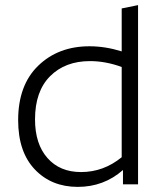

<svg xmlns="http://www.w3.org/2000/svg" viewBox="-20 -721 639 751"><path d="M332 -482Q235 -482 176 -423Q117 -364 117 -254Q117 -158 165.5 -103Q214 -48 297 -48Q385 -48 456 -106V-459Q393 -482 332 -482ZM461 0V-56Q386 10 284 10Q181 10 116 -58.5Q51 -127 51 -251Q51 -388 129.5 -464Q208 -540 330 -540Q392 -540 456 -520V-688L520 -701V0Z"/></svg>

Font: Roundo
Style: Regular
Weight: 400
Designer: Namrata Goyal (Gurmukhi), Shiva Nallaperumal (Latin)
Foundry: Indian Type Foundry
Version: Version 1.000;PS 1.0;hotconv 1.0.88;makeotf.lib2.5.647800